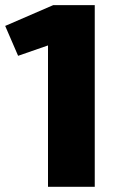

<svg xmlns="http://www.w3.org/2000/svg" viewBox="-20 -720 445 740"><path d="M0 -620.1 185.1 -700.2H345.2V0H165V-544.9L49.8 -504.9Z"/></svg>

Font: Russo One
Style: Regular
Weight: 400
Designer: Jovanny lemonad
Foundry: Jovanny Lemonad
Version: Version 1.000